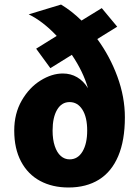

<svg xmlns="http://www.w3.org/2000/svg" viewBox="-20 -811 609 843"><path d="M337.9 -720.7 426.8 -775.4 494.6 -693.8 407.2 -639.6Q462.9 -563.5 495.6 -474.1Q528.3 -384.8 528.3 -295.9Q528.3 -194.3 499 -125.5Q469.7 -56.6 414.3 -22.2Q358.9 12.2 280.8 12.2Q210 12.2 156.2 -16.6Q102.5 -45.4 72.5 -101.8Q42.5 -158.2 42.5 -237.8Q42.5 -312.5 75.4 -369.6Q108.4 -426.8 158 -457.5Q207.5 -488.3 255.9 -488.3Q290.5 -488.3 318.6 -471.9Q346.7 -455.6 366.2 -423.8Q345.2 -496.6 295.4 -570.3L201.2 -511.7L138.7 -597.2L229 -653.3Q167.5 -718.3 106 -748L248 -791Q294.4 -763.2 337.9 -720.7ZM285.6 -111.3Q321.8 -111.3 342.3 -145.8Q362.8 -180.2 362.8 -237.8Q362.8 -296.4 341.8 -329.6Q320.8 -362.8 285.6 -362.8Q250.5 -362.8 230.7 -329.1Q210.9 -295.4 210.9 -237.8Q210.9 -198.2 220.5 -169.7Q230 -141.1 246.8 -126.2Q263.7 -111.3 285.6 -111.3Z"/></svg>

Font: Lesson One Extra
Style: Regular
Weight: 800
Designer: But Ko, Victor Gaultney, Annie Olsen, Julie Remington, Don Collingsworth, Eric Hays, Becca Hirsbrunner
Version: Version 1.100